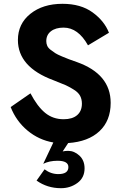

<svg xmlns="http://www.w3.org/2000/svg" viewBox="-20 -734 642 1008"><path d="M140 -244Q176 -175 217 -141.5Q258 -108 314 -108Q360 -108 385 -129.5Q410 -151 410 -190Q410 -213 400.5 -231Q391 -249 366.5 -264Q342 -279 325.5 -286.5Q309 -294 270 -309Q263 -312 260 -313Q74 -382 74 -524Q74 -609 139.5 -661.5Q205 -714 308 -714Q404 -714 466 -669Q528 -624 552 -562L442 -496Q390 -589 314 -589Q272 -589 247.5 -570Q223 -551 223 -518Q223 -505 228 -493.5Q233 -482 247 -471.5Q261 -461 271 -454.5Q281 -448 306 -437.5Q331 -427 342 -423Q353 -419 384 -408Q561 -345 561 -194Q561 -100 502 -45Q443 10 338 17L309 61Q322 58 338 58Q370 58 397 83Q424 108 424 150Q424 199 386.5 226.5Q349 254 300 254Q228 254 172 214L214 155Q247 180 286 180Q339 180 339 143Q339 110 282 110Q239 110 207 126L260 14Q184 1 124.5 -48.5Q65 -98 36 -172Z"/></svg>

Font: Renner*
Style: Semi
Weight: 600
Version: Version 003.000 ; ttfautohint (v0.97) -l 8 -r 50 -G 200 -x 1